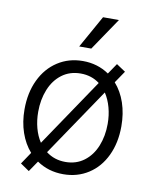

<svg xmlns="http://www.w3.org/2000/svg" viewBox="-87 -827 734 917"><g transform="rotate(10 280.0 -368.5)"><path d="M73.2 -4.9 112.3 -63Q80.1 -99.6 62.5 -150.6Q44.9 -201.7 44.9 -262.7Q44.9 -343.3 74.7 -405.8Q104.5 -468.3 158.2 -503.2Q211.9 -538.1 280.3 -538.1Q351.6 -538.1 407.2 -500L442.4 -551.8L486.3 -522.5L446.8 -464.4Q479.5 -427.7 497.1 -376Q514.6 -324.2 514.6 -262.7Q514.6 -182.6 485.1 -120.4Q455.6 -58.1 402.1 -23.7Q348.6 10.7 280.3 10.7Q208 10.7 151.9 -27.8L116.2 24.4ZM448.2 -262.7Q448.2 -304.2 438 -341.8Q427.7 -379.4 408.7 -408.2L186.5 -79.6Q226.6 -48.8 280.3 -48.8Q332.5 -48.8 370.6 -77.4Q408.7 -106 428.5 -154.8Q448.2 -203.6 448.2 -262.7ZM149.9 -118.7 372.1 -447.8Q333 -477.5 280.3 -477.5Q227.5 -477.5 189.2 -448.7Q150.9 -419.9 131.1 -370.8Q111.3 -321.8 111.3 -262.7Q111.3 -221.2 121.1 -184.3Q130.9 -147.5 149.9 -118.7ZM337.9 -760.7H415L308.6 -603.5H250Z"/></g></svg>

Font: Pretendard Light
Style: Regular
Weight: 300
Designer: Base glyphs from Inter by Rasmus Andersson; Hangeul glyphs from Noto Sans CJK(Source Han Sans) by Jang Soo-young and Kan
Foundry: Kil Hyung-jin
Version: Version 1.309